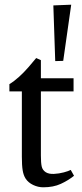

<svg xmlns="http://www.w3.org/2000/svg" viewBox="-20 -789 349 817"><path d="M164 8Q142 8 121 -2Q100 -12 89 -29Q80 -43 76.5 -64Q73 -85 73 -122V-400H20V-431Q40 -443 61 -462Q82 -481 101 -503Q120 -525 134 -542L154 -533V-456H293V-400H154V-127Q154 -96 157.5 -80.5Q161 -65 175 -56Q188 -48 209.5 -49Q231 -50 251.5 -55.5Q272 -61 281 -66L295 -41Q270 -21 238.5 -6.5Q207 8 164 8ZM249 -530 215 -529 207 -766 283 -769Z"/></svg>

Font: Joan
Style: Regular
Weight: 400
Designer: Paolo Biagini
Version: Version 1.001; ttfautohint (v1.8.4.7-5d5b);gftools[0.9.30]